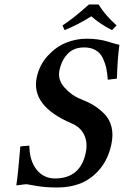

<svg xmlns="http://www.w3.org/2000/svg" viewBox="-20 -832 556 862"><path d="M422.4 -812Q452.6 -763.2 503.4 -717.8L482.9 -696.8Q427.2 -725.1 390.1 -758.8Q332.5 -722.2 270 -696.8L260.7 -717.8Q310.5 -750 379.4 -812ZM516.1 -630.9Q507.3 -566.9 504.9 -479L463.9 -474.1Q461.9 -502.9 457.3 -525.1Q452.6 -547.4 441.9 -570.6Q431.2 -593.8 409.9 -606.4Q388.7 -619.1 358.4 -619.1Q311.5 -619.1 284.2 -590.8Q256.8 -562.5 247.1 -517.1Q237.8 -474.1 270 -438.5Q302.2 -402.8 340.3 -388.2Q374 -375 399.4 -359.9Q424.8 -344.7 448.5 -320.8Q472.2 -296.9 480.7 -262Q489.3 -227.1 480 -184.1Q466.3 -119.6 430.2 -75.2Q394 -30.8 345.7 -10.5Q297.4 9.8 238.8 9.8Q180.7 9.8 141.8 2.4Q103 -4.9 100.1 -4.9Q89.8 -4.9 75.4 -2.4Q61 0 53.2 0Q60.5 -43.5 71.3 -174.8L111.8 -178.2Q112.3 -110.8 144 -70.8Q175.8 -30.8 226.6 -30.8Q340.3 -30.8 364.7 -145Q374.5 -189.9 358.6 -225.1Q342.8 -260.3 302.2 -277.8Q117.7 -356 145 -484.9Q157.2 -541.5 195.1 -582.3Q232.9 -623 277.6 -640.6Q322.3 -658.2 367.7 -658.2Q422.4 -658.2 463.9 -645.3Q505.4 -632.3 516.1 -630.9Z"/></svg>

Font: Linux Libertine Slanted
Style: Semibold Slanted
Weight: 600
Designer: Philipp H. Poll
Foundry: Philipp H. Poll
Version: Version 5.1.1